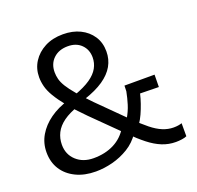

<svg xmlns="http://www.w3.org/2000/svg" viewBox="-130 -877 1050 1025"><g transform="rotate(-20 395.0 -364.5)"><path d="M701 8Q660 8 623 -7Q586 -22 548.5 -51.5Q511 -81 467 -125L305 -285Q251 -339 217.5 -380.5Q184 -422 165 -454Q146 -486 139 -513.5Q132 -541 132 -566Q132 -615 157 -654Q182 -693 226 -716Q270 -739 329 -739Q384 -739 426 -718.5Q468 -698 492.5 -661Q517 -624 517 -574Q517 -529 496 -492Q475 -455 432 -425.5Q389 -396 322 -374L280 -413Q338 -434 372 -457.5Q406 -481 421.5 -509Q437 -537 437 -569Q437 -613 408.5 -641.5Q380 -670 332 -670Q281 -670 250 -640.5Q219 -611 219 -563Q219 -544 224 -524Q229 -504 244 -479.5Q259 -455 287.5 -421.5Q316 -388 361 -342L516 -188Q558 -147 591 -120.5Q624 -94 654.5 -81.5Q685 -69 716 -69Q731 -69 743 -71Q755 -73 763 -76V-2Q753 3 735.5 5.5Q718 8 701 8ZM246 10Q182 10 133.5 -13.5Q85 -37 58.5 -78.5Q32 -120 32 -176Q32 -228 57.5 -271.5Q83 -315 128.5 -347.5Q174 -380 235 -398L276 -351Q222 -333 188 -308.5Q154 -284 138.5 -253Q123 -222 123 -186Q123 -131 161 -96Q199 -61 259 -61Q325 -61 375 -86.5Q425 -112 454 -161L506 -112Q477 -68 433.5 -41.5Q390 -15 341.5 -2.5Q293 10 246 10ZM547 -149 496 -199Q516 -233 526.5 -267Q537 -301 544 -337L545 -369H716L715 -299L609 -301Q603 -275 593.5 -247.5Q584 -220 572.5 -194.5Q561 -169 547 -149Z"/></g></svg>

Font: Mona Sans Expanded
Style: Regular
Weight: 400
Width: 7
Designer: Deni Anggara
Foundry: GitHub
Version: Version 2.000